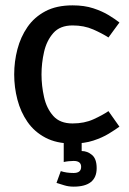

<svg xmlns="http://www.w3.org/2000/svg" viewBox="-20 -528 483 717"><path d="M250 8Q191 8 149.5 -14Q108 -36 82.5 -73Q57 -110 45 -156Q33 -202 33 -250Q33 -298 45 -344Q57 -390 82.5 -427Q108 -464 149.5 -486Q191 -508 251 -508Q295 -508 328.5 -497Q362 -486 386.5 -471Q411 -456 426 -444L385 -388Q362 -403 328 -418Q294 -433 251 -433Q204 -433 179 -404.5Q154 -376 144.5 -334Q135 -292 135 -250Q135 -208 144.5 -165.5Q154 -123 179 -95Q204 -67 251 -67Q295 -67 329 -82.5Q363 -98 385 -113L426 -55Q411 -44 386.5 -29Q362 -14 328.5 -3Q295 8 251 8ZM255 73Q247 73 237 74Q227 75 218 77V0H285V36Q306 36 323.5 50.5Q341 65 341 100Q341 169 255 169Q236 169 220 164Q204 159 191 155L207 111Q228 118 255 118Q283 118 283 95Q283 73 255 73Z"/></svg>

Font: Epunda Sans Medium
Style: Regular
Weight: 500
Designer: Simon Atzbach
Foundry: typofactur
Version: Version 2.204; ttfautohint (v1.8.4.7-5d5b)